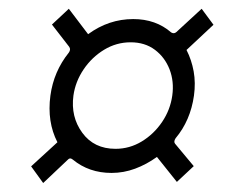

<svg xmlns="http://www.w3.org/2000/svg" viewBox="-20 -582 532 438"><path d="M78.5 -164.5 51 -202.5 111 -257.5Q87 -304 95 -364Q102.5 -419 137 -462Q142 -469 138 -475L98.5 -526L137 -562L181 -504Q228 -538.5 284 -538.5Q335.5 -538.5 370.5 -508Q377 -504 382.5 -509L440 -562L467 -525.5L405.5 -468Q417 -445.5 421.8 -419.2Q426.5 -393 422.5 -364Q414.5 -307 380.5 -266.5Q375.5 -258.5 379.5 -254L422 -203L383.5 -167L338 -224Q314.5 -207 288.2 -197.2Q262 -187.5 234.5 -187.5Q183 -187.5 146 -218Q139.5 -223.5 134 -217ZM243.5 -242.5Q275.5 -242.5 303.2 -259.2Q331 -276 349.8 -303.8Q368.5 -331.5 373 -364Q377.5 -396 366.8 -423.8Q356 -451.5 333.2 -468.5Q310.5 -485.5 278 -485.5Q245.5 -485.5 217.5 -468.5Q189.5 -451.5 170.8 -423.8Q152 -396 147.5 -364Q141 -315.5 167.8 -279Q194.5 -242.5 243.5 -242.5Z"/></svg>

Font: Public Sans ExtraLight
Style: Italic
Weight: 200
Italic angle: -8°
Designer: The Public Sans project authors (U.S. Web Design System). Libre Franklin designed by Pablo Impallari and Rodrigo Fuenzal
Version: Version 1.007; ttfautohint (v1.8.1) -l 8 -r 50 -G 200 -x 14 